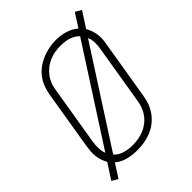

<svg xmlns="http://www.w3.org/2000/svg" viewBox="-234 -901 1067 1067"><g transform="rotate(-45 300.0 -367.5)"><path d="M62 47 26 26 85 -65Q76 -81 70 -98.5Q64 -116 62 -134.5Q60 -153 61.5 -172Q63 -191 66 -211L123 -556Q127 -582 137 -608Q147 -634 164 -657Q181 -680 204.5 -697Q228 -714 254 -724.5Q280 -735 306.5 -740.5Q333 -746 361 -746Q398 -746 433.5 -735.5Q469 -725 496 -702L547 -782L583 -761L524 -670Q533 -654 539 -636.5Q545 -619 547.5 -600.5Q550 -582 548.5 -563Q547 -544 543 -524L486 -179Q482 -153 472 -127Q462 -101 445 -78Q428 -55 404.5 -37.5Q381 -20 355 -10Q329 0 302 4Q275 8 249 8Q211 8 175.5 -1Q140 -10 113 -33ZM113 -108 472 -665Q462 -676 448.5 -684Q435 -692 420.5 -696.5Q406 -701 390 -703Q374 -705 358 -705Q335 -705 313.5 -701.5Q292 -698 270.5 -689Q249 -680 230.5 -665.5Q212 -651 198 -632.5Q184 -614 176 -592.5Q168 -571 165 -549L108 -204Q104 -180 104.5 -155Q105 -130 113 -108ZM249 -30Q272 -30 294 -33.5Q316 -37 337.5 -45.5Q359 -54 378 -68.5Q397 -83 411 -102Q425 -121 433 -142.5Q441 -164 444 -186L501 -531Q506 -555 505.5 -580Q505 -605 496 -627L137 -70Q157 -48 187.5 -39Q218 -30 249 -30Z"/></g></svg>

Font: Iosevka Curly XLtExObl
Style: Regular
Weight: 200
Width: 7
Italic angle: -9°
Monospace: yes
Designer: Belleve Invis
Foundry: Belleve Invis
Version: Version 11.0.1; ttfautohint (v1.8.3)